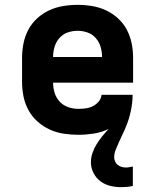

<svg xmlns="http://www.w3.org/2000/svg" viewBox="-20 -548 640 792"><path d="M479 224Q456 224 434 218.5Q412 213 394 199.5Q376 186 365.5 165Q355 144 355 121Q355 102 361.5 83Q368 64 378.5 47Q389 30 401.5 14.5Q414 -1 428 -16Q399 -2 367 3Q335 8 303 8Q273 8 243 3.5Q213 -1 185.5 -13.5Q158 -26 135 -46.5Q112 -67 97.5 -93.5Q83 -120 77 -150Q71 -180 71 -210V-310Q71 -340 77 -369.5Q83 -399 97 -425.5Q111 -452 133.5 -472.5Q156 -493 183 -505.5Q210 -518 240 -523Q270 -528 300 -528Q330 -528 360 -523Q390 -518 417 -505.5Q444 -493 466.5 -472.5Q489 -452 503 -425.5Q517 -399 523 -369.5Q529 -340 529 -310V-207H199Q199 -185 205.5 -164.5Q212 -144 226.5 -128.5Q241 -113 261.5 -106Q282 -99 303 -99Q318 -99 333.5 -101Q349 -103 363 -110Q377 -117 387 -129Q397 -141 399 -157H527Q527 -140 525 -123Q523 -106 519.5 -89.5Q516 -73 511 -57Q506 -41 499.5 -25Q493 -9 485.5 6Q478 21 471.5 36.5Q465 52 458 68Q451 84 451 101Q451 110 455 118.5Q459 127 466 132.5Q473 138 482 140.5Q491 143 500 143Q507 143 514 141.5Q521 140 528 139V219Q516 222 503.5 223Q491 224 479 224ZM199 -313H401Q401 -334 395 -354.5Q389 -375 375 -391Q361 -407 341 -414Q321 -421 300 -421Q279 -421 259 -414Q239 -407 225 -391Q211 -375 205 -354.5Q199 -334 199 -313Z"/></svg>

Font: Iosevka SS04 XBd Ex
Style: Regular
Weight: 800
Width: 7
Monospace: yes
Designer: Belleve Invis
Foundry: Belleve Invis
Version: Version 19.0.0; ttfautohint (v1.8.4)